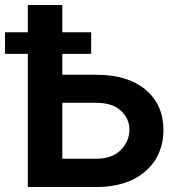

<svg xmlns="http://www.w3.org/2000/svg" viewBox="-42 -750 731 773"><path d="M70 -620V-730H209V-620H325V-533H209V-449H346Q472 -449 544 -389Q616 -328 616 -227Q616 -160 584 -107Q551 -56 491 -26Q428 3 346 3H70V-533H-22V-620ZM346 -111Q410 -111 444 -146Q479 -181 479 -228Q479 -273 444 -305Q410 -336 346 -336H209V-111Z"/></svg>

Font: Sinter Bold
Style: Regular
Weight: 700
Foundry: Adobe & rsms
Version: Version 1.000